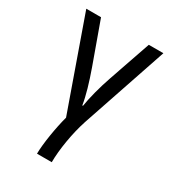

<svg xmlns="http://www.w3.org/2000/svg" viewBox="-186 -644 902 992"><g transform="rotate(30 265.0 -148.0)"><path d="M189 240H277C277 165 295 57 322 -25L495 -536H408L322 -287C298 -218 279 -144 271 -93H267C259 -146 238 -216 212 -289L123 -536H35L226 4C207 72 189 183 189 240Z"/></g></svg>

Font: Noto Sans Mono Condensed
Style: Regular
Weight: 400
Width: 3
Designer: Monotype Design Team
Foundry: Monotype Imaging Inc.
Version: Version 2.014